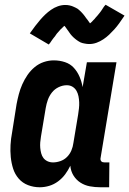

<svg xmlns="http://www.w3.org/2000/svg" viewBox="-20 -783 546 811"><path d="M148 8Q122 8 98.5 -1Q75 -10 59 -28.5Q43 -47 35.5 -70.5Q28 -94 25.5 -119.5Q23 -145 24.5 -171Q26 -197 31 -223L50 -343Q54 -364 59.5 -385Q65 -406 74 -426.5Q83 -447 96 -466Q109 -485 126.5 -499.5Q144 -514 165 -521Q186 -528 207 -528Q232 -528 254.5 -520.5Q277 -513 292 -496.5Q307 -480 316 -459Q325 -438 329 -415L347 -520H472L405 -117Q404 -113 404.5 -109Q405 -105 407.5 -102Q410 -99 414 -98Q418 -97 422 -97H442L441 8H404Q381 8 359.5 4Q338 0 320 -11.5Q302 -23 290.5 -41.5Q279 -60 277 -83Q268 -64 255.5 -47Q243 -30 225.5 -17Q208 -4 188 2Q168 8 148 8ZM204 -97Q219 -97 235 -102.5Q251 -108 263 -120Q275 -132 281.5 -147.5Q288 -163 290 -179L310 -299Q312 -312 313.5 -325Q315 -338 314.5 -351Q314 -364 311.5 -376.5Q309 -389 303 -399.5Q297 -410 286.5 -416.5Q276 -423 262 -423Q245 -423 228 -415Q211 -407 199.5 -392.5Q188 -378 182 -361Q176 -344 173 -326L153 -206Q151 -194 150 -182Q149 -170 150 -158.5Q151 -147 154 -135.5Q157 -124 163.5 -115.5Q170 -107 180.5 -102Q191 -97 204 -97ZM186 -595 106 -642Q118 -659 129 -673.5Q140 -688 150.5 -700Q161 -712 171.5 -722Q182 -732 195.5 -741.5Q209 -751 224.5 -756.5Q240 -762 256 -762Q261 -762 265.5 -761.5Q270 -761 274.5 -760Q279 -759 283.5 -757.5Q288 -756 292 -754Q296 -752 300.5 -750Q305 -748 308.5 -745.5Q312 -743 315 -740Q318 -737 322 -733.5Q326 -730 328.5 -726.5Q331 -723 334 -720Q337 -717 339 -713.5Q341 -710 343.5 -707Q346 -704 349.5 -699.5Q353 -695 355.5 -691Q358 -687 360.5 -684Q363 -681 363 -679H354Q353 -679 353 -680L357 -682Q360 -684 363 -686.5Q366 -689 368.5 -691.5Q371 -694 372.5 -696Q374 -698 376 -699.5Q378 -701 379.5 -703Q381 -705 383 -707.5Q385 -710 387 -712Q389 -714 391.5 -717Q394 -720 396 -722.5Q398 -725 400.5 -728Q403 -731 405.5 -734.5Q408 -738 410 -741Q412 -744 414.5 -748Q417 -752 419.5 -755.5Q422 -759 426 -763L506 -717Q494 -699 483.5 -684.5Q473 -670 462.5 -658.5Q452 -647 441 -636.5Q430 -626 416.5 -617Q403 -608 388 -602.5Q373 -597 357 -597Q352 -597 347.5 -597.5Q343 -598 338 -599Q333 -600 328.5 -601Q324 -602 320 -604Q316 -606 312 -608.5Q308 -611 304.5 -613.5Q301 -616 298 -618.5Q295 -621 291 -624.5Q287 -628 284 -631.5Q281 -635 278 -638.5Q275 -642 273 -645.5Q271 -649 268.5 -652Q266 -655 263 -659.5Q260 -664 257 -668Q254 -672 251.5 -675Q249 -678 249 -680Q250 -680 252.5 -679.5Q255 -679 257 -679H259Q259 -678 255.5 -676Q252 -674 249 -671.5Q246 -669 244 -666.5Q242 -664 240 -662.5Q238 -661 236 -659Q234 -657 232.5 -655Q231 -653 229 -651Q227 -649 225 -646.5Q223 -644 220.5 -641.5Q218 -639 216.5 -636Q215 -633 212.5 -630Q210 -627 207.5 -624Q205 -621 202.5 -617.5Q200 -614 197.5 -610.5Q195 -607 192.5 -603Q190 -599 186 -595Z"/></svg>

Font: Iosevka Extrabold
Style: Italic
Weight: 800
Italic angle: -9°
Monospace: yes
Designer: Belleve Invis
Foundry: Belleve Invis
Version: Version 32.5.0; ttfautohint (v1.8.4)